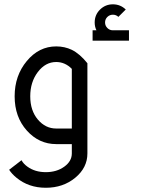

<svg xmlns="http://www.w3.org/2000/svg" viewBox="-20 -677 675 902"><path d="M317.4 -73.2V-353.5Q285.6 -385.7 244.1 -385.7Q193.4 -385.7 157.7 -338.6Q122.1 -291.5 122.1 -224.6Q122.1 -157.7 157.7 -115.5Q193.4 -73.2 244.1 -73.2ZM195.3 205.1Q114.3 205.1 57.1 157.7Q36.1 140.6 22.9 120.6L81.1 75.7Q89.8 92.3 108.9 106Q144.5 131.8 195.3 131.8Q246.1 131.8 281.7 106.2Q317.4 80.6 317.4 43.9V0H244.1Q163.1 0 106 -63.7Q48.8 -127.4 48.8 -224.6Q48.8 -321.8 106 -390.4Q163.1 -459 244.1 -459Q283.7 -459 317.4 -442.9Q355 -424.3 390.6 -379.9V43.9Q390.6 110.8 333.5 158Q276.4 205.1 195.3 205.1ZM433.1 -534.7Q424.8 -551.3 424.8 -571.3Q424.8 -607.4 450 -632.1Q475.1 -656.7 510.3 -656.7Q545.4 -656.7 570.8 -632.3L536.1 -597.7Q525.4 -607.9 510.3 -607.9Q495.1 -607.9 484.4 -597.4Q473.6 -586.9 473.6 -571.3Q473.6 -556.2 484.4 -545.4Q495.1 -534.7 509.8 -534.7H585.9V-485.8H415V-534.7Z"/></svg>

Font: Catrinity
Style: Regular
Weight: 400
Designer: Alexander Lange
Foundry: High-Logic / Made with FontCreator
Version: Version 2.090;May 20, 2024;FontCreator 15.0.0.2974 64-bit